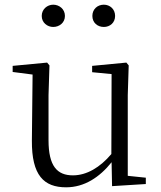

<svg xmlns="http://www.w3.org/2000/svg" viewBox="-20 -785 688 819"><path d="M207 -670C233 -670 257 -688 257 -717C257 -746 233 -765 207 -765C182 -765 158 -746 158 -717C158 -688 182 -670 207 -670ZM423 -670C449 -670 471 -688 471 -717C471 -746 449 -765 423 -765C396 -765 374 -746 374 -717C374 -688 396 -670 423 -670ZM458 9 602 0V-27L525 -35V-379L529 -506L519 -518L373 -504V-477L456 -469L455 -128C407 -71 350 -37 291 -37C224 -37 187 -76 187 -187V-379L191 -506L181 -518L34 -504V-478L119 -467L116 -185C115 -37 167 14 262 14C340 14 405 -29 456 -93Z"/></svg>

Font: Noto Serif JP Light
Style: Regular
Weight: 300
Designer: Ryoko NISHIZUKA 西塚涼子 (kana & ideographs); Frank Grießhammer (Latin, Greek & Cyrillic); Wenlong ZHANG 张文龙 (bopomofo); San
Foundry: Adobe
Version: Version 2.001;hotconv 1.1.0;makeotfexe 2.6.0